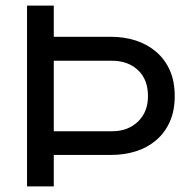

<svg xmlns="http://www.w3.org/2000/svg" viewBox="-20 -669 693 689"><path d="M378 -537Q426 -537 467.5 -523.5Q509 -510 540.5 -483Q572 -456 589.5 -416.5Q607 -377 607 -324Q607 -272 589.5 -232.5Q572 -193 540.5 -166Q509 -139 467.5 -126Q426 -113 378 -113H173V0H77V-649H173V-537ZM173 -198H382Q439 -198 475 -232.5Q511 -267 511 -324Q511 -384 475 -417.5Q439 -451 382 -451H173Z"/></svg>

Font: Syne Med Modified
Style: Regular
Weight: 500
Designer: Lucas Descroix
Foundry: Bonjour Monde
Version: Version 2.200